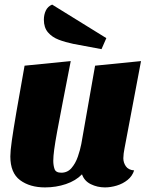

<svg xmlns="http://www.w3.org/2000/svg" viewBox="-20 -796 649 836"><path d="M176 20Q110 20 67.5 -11.5Q25 -43 25 -115Q25 -138 31.5 -184Q38 -230 51.5 -309Q65 -388 87 -510L288 -530Q267 -422 252.5 -347.5Q238 -273 229 -224Q220 -175 216 -145Q212 -115 212 -96Q212 -76 217.5 -60Q223 -44 247 -44Q274 -44 291.5 -64.5Q309 -85 319 -114Q329 -143 334 -169L394 -510L594 -530L522 -149Q520 -140 518.5 -128Q517 -116 517 -107Q517 -88 528 -72Q539 -56 564 -54Q556 -29 535.5 -12.5Q515 4 488.5 12Q462 20 437 20Q404 20 375.5 6Q347 -8 337 -37Q310 -9 267 5.5Q224 20 176 20ZM422 -582 299 -605Q265 -612 236 -623Q207 -634 189 -655Q171 -676 171 -710Q171 -732 179.5 -750Q188 -768 207 -776L443 -630Z"/></svg>

Font: Sansita Swashed ExtraBold
Style: Regular
Weight: 800
Designer: Pablo Cosgaya
Foundry: Omnibus-Type
Version: Version 1.003; ttfautohint (v1.8.3)